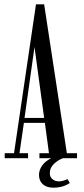

<svg xmlns="http://www.w3.org/2000/svg" viewBox="-20 -721 382 875"><path d="M1.5 0V-22.9H43.9L144 -701.2H181.2L284.7 -22.9H331.1V0H267.1Q244.1 8.3 225.6 26.1Q207 43.9 207 67.9Q207 85.4 219 95.5Q231 105.5 249 105.5Q265.6 105.5 287.6 95.2L298.3 112.8Q267.1 134.3 222.7 134.3Q192.9 134.3 175.3 118.9Q157.7 103.5 157.7 75.7Q157.7 54.7 171.4 34.4Q185.1 14.2 213.4 0H159.7V-22.9H203.1L184.6 -161.1H88.9L68.8 -22.9H107.9V0ZM91.8 -183.6H181.2L137.2 -506.8Z"/></svg>

Font: Imbue
Style: Regular
Weight: 400
Designer: Tyler Finck
Foundry: Etcetera Type Company
Version: Version 0.910